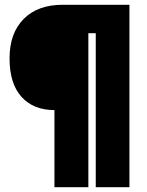

<svg xmlns="http://www.w3.org/2000/svg" viewBox="-20 -654 616 804"><path d="M522 130H381V-515H350V130H208V-193Q120 -193 70 -248.5Q20 -304 20 -409.5Q20 -515 79 -574.5Q138 -634 242 -634H522Z"/></svg>

Font: Passion One
Style: Regular
Weight: 400
Designer: Alejandro Lo Celso
Foundry: Fontstage
Version: Version 1.002